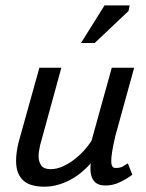

<svg xmlns="http://www.w3.org/2000/svg" viewBox="-20 -682 540 712"><path d="M39.6 0ZM407.7 -177.7Q399.4 -142.1 395.8 -119.1Q392.1 -96.2 392.6 -82.8Q393.1 -69.3 397.2 -64.2Q401.4 -59.1 408.2 -59.1Q425.8 -59.1 435.8 -64.9Q445.8 -70.8 454.1 -76.2L470.7 -34.2Q449.7 -18.1 423.6 -5.9Q397.5 6.3 369.1 5.9Q356.4 5.9 345.7 1.7Q335 -2.4 327.6 -12Q320.3 -21.5 317.1 -37.1Q314 -52.7 316.4 -76.2Q301.8 -59.6 283.2 -43.9Q264.6 -28.3 242.9 -16.4Q221.2 -4.4 196.3 2.9Q171.4 10.3 143.6 10.3Q121.6 10.3 102.5 5.6Q83.5 1 69.6 -10Q55.7 -21 47.6 -39.6Q39.6 -58.1 39.6 -85.9Q39.6 -100.6 42 -118.4Q44.4 -136.2 48.8 -153.8L126 -430.7H207.5L128.9 -144Q126.5 -132.8 124.8 -122.8Q123 -112.8 123 -103.5Q123 -83 132.6 -68.8Q142.1 -54.7 167.5 -54.7Q189.9 -54.7 211.9 -64.5Q233.9 -74.2 253.9 -89.4Q273.9 -104.5 290.8 -123Q307.6 -141.6 319.3 -159.7L394.5 -430.7H477.5ZM367.7 -662.1H460.9L456.5 -641.1L331.1 -522.5H280.3Z"/></svg>

Font: PT Astra Sans
Style: Italic
Weight: 400
Italic angle: -16°
Designer: A.Korolkova, I. Chaeva
Foundry: ParaType Ltd
Version: Version 1.001; ttfautohint (v1.6)